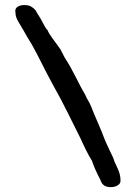

<svg xmlns="http://www.w3.org/2000/svg" viewBox="-20 -692 551 781"><path d="M43 -640C43 -614 63 -593 72 -574L73 -573C84 -553 96 -532 110 -510C137 -462 162 -408 191 -355L197 -344C238 -272 270 -203 308 -128C321 -99 336 -67 354 -38C363 -11 375 14 387 37C390 41 391 56 408 65C432 75 466 67 470 47V45C472 14 455 -13 446 -34C442 -48 434 -65 427 -78C421 -93 410 -113 405 -127C389 -171 367 -216 351 -258C343 -279 333 -289 327 -306C298 -354 277 -407 243 -458L226 -491C216 -506 205 -520 194 -535L180 -556C177 -561 175 -565 173 -571L172 -570C158 -588 149 -613 134 -634C130 -640 128 -644 125 -650L117 -658C113 -661 109 -664 102 -668C73 -677 36 -669 43 -640Z"/></svg>

Font: Scribbler
Style: Blk
Weight: 900
Designer: Mew Too
Foundry: Cannot Into Space Fonts
Version: Version 1.001